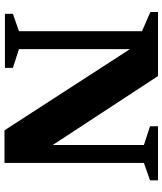

<svg xmlns="http://www.w3.org/2000/svg" viewBox="46 -768 724 856"><g transform="rotate(90 408.0 -340.0)"><path d="M119 -62.5V-611L33.5 -648.5V-682.5H319L663.5 -156.5L626.5 -120.5V-619.5L543 -647V-682.5H784V-647L706.5 -619.5V2H561L165 -610L199 -626.5V-62.5L282.5 -35.5V0H41.5V-35.5Z"/></g></svg>

Font: Newsreader
Style: Bold
Weight: 700
Designer: Hugues Gentile
Foundry: Production Type
Version: Version 1.003